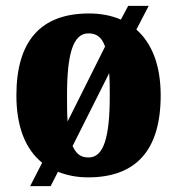

<svg xmlns="http://www.w3.org/2000/svg" viewBox="-20 -596 605 656"><path d="M124 -40 83 40H153L178 -9C209 3 242 10 281 10C444 10 529 -82 529 -270C529 -375 498 -449 446 -495L488 -576H418L393 -529C361 -543 324 -550 284 -550C121 -550 36 -458 36 -270C36 -163 67 -86 124 -40ZM339 -437 211 -181C209 -207 209 -237 209 -270C209 -410 229 -482 282 -482C311 -482 328 -468 339 -437ZM283 -58C255 -58 241 -70 228 -97L353 -346C355 -321 355 -295 355 -268C355 -129 335 -58 283 -58Z"/></svg>

Font: Noto Serif Tamil Condensed Black
Style: Regular
Weight: 900
Width: 3
Designer: Indian Type Foundry, Tom Grace, and the Monotype Design Team
Foundry: Monotype Imaging Inc.
Version: Version 2.004